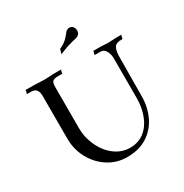

<svg xmlns="http://www.w3.org/2000/svg" viewBox="-175 -890 997 1040"><g transform="rotate(-30 323.0 -369.5)"><path d="M324.2 12.7Q260.3 12.7 207.5 -21Q154.8 -54.7 123.5 -111.6Q92.3 -168.5 92.3 -237.3V-503.4Q92.3 -554.7 50.8 -554.7H22.9Q28.3 -569.3 28.3 -578.1Q89.8 -578.1 128.9 -575.7Q136.7 -575.2 147.5 -575.2Q163.1 -575.2 173.6 -576.2Q184.1 -577.1 200.9 -577.6Q217.8 -578.1 250 -578.1Q247.1 -571.3 244.1 -554.7H216.8Q194.3 -554.7 184.8 -546.9Q175.3 -539.1 175.3 -509.8V-254.4Q175.3 -229.5 179.7 -204.6Q197.8 -122.6 248.3 -73Q298.8 -23.4 363.3 -23.4Q416 -23.4 452.6 -52.2Q489.3 -81.1 508.5 -130.4Q527.8 -179.7 527.8 -239.7V-485.8Q527.8 -514.2 516.1 -534.4Q504.4 -554.7 483.4 -554.7H446.8Q448.2 -561.5 449.7 -566.9Q451.2 -572.3 452.1 -578.1Q509.3 -578.1 527.3 -576.2Q538.6 -575.2 546.4 -575.2Q552.7 -575.2 558.6 -576.2Q582 -578.1 626.5 -578.1L621.1 -554.7Q597.7 -554.7 585.4 -549.8Q558.1 -540 558.1 -476.6L556.2 -237.3Q556.2 -168 529.8 -111.3Q503.4 -54.7 451.7 -21Q399.9 12.7 324.2 12.7ZM293.5 -647.9 301.8 -677.7Q307.6 -680.2 308.1 -680.4Q308.6 -680.7 309.6 -680.7Q335 -692.4 353.3 -712.2Q371.6 -731.9 376.5 -739.7Q377.4 -740.2 377.4 -740.7Q380.4 -745.1 390.6 -749.5Q396.5 -752 401.9 -752Q422.4 -752 429.7 -730Q431.6 -723.6 431.6 -717.3Q431.6 -695.8 412.1 -687L407.7 -685.1Q347.7 -671.9 305.7 -653.3Z"/></g></svg>

Font: Quaaykop
Style: Regular
Weight: 400
Designer: Tup Wanders
Foundry: Free font, DO NOT SELL
Version: Version 1.00;July 31, 2023;FontCreator 11.5.0.2430 64-bit